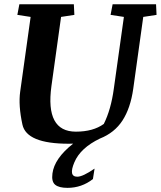

<svg xmlns="http://www.w3.org/2000/svg" viewBox="-20 -681 773 924"><path d="M332 10.3 310.1 10.7Q107.9 10.7 87.9 -81.5Q67.9 -173.8 77.1 -239.7L127.4 -599.6L63.5 -609.4L73.2 -660.6H335.4L337.9 -609.4L273.9 -599.6L227.5 -266.6Q197.3 -47.4 345.2 -47.4Q428.2 -47.4 479.5 -84.5Q514.2 -153.8 527.8 -254.4L576.2 -599.6L512.2 -609.4L522 -660.6H731L733.4 -609.4L669.4 -599.6L621.1 -252.9Q607.9 -160.6 569.6 -101.3Q531.2 -42 460.9 -14.2Q367.2 30.8 337.9 100.1Q308.6 169.4 352.1 169.4Q378.4 169.4 435.1 130.4L427.2 180.7Q373 223.1 304.7 223.1Q263.7 223.1 245.4 208Q227.1 192.9 232.4 153.8Q241.7 81.5 332 10.3Z"/></svg>

Font: NoticiaText-BoldItalic
Style: Bold Italic
Weight: 700
Italic angle: -8°
Designer: JM Sole
Foundry: JM Sole
Version: Version 1.003